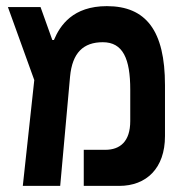

<svg xmlns="http://www.w3.org/2000/svg" viewBox="-20 -609 626 629"><path d="M54.7 0H177.2L209.5 -357.9C216.8 -436 252.9 -470.7 316.9 -470.7C382.8 -470.7 406.7 -416.5 406.7 -315.4V-212.4C406.7 -145.5 373.5 -118.2 324.7 -118.2H254.4V0H370.6C459.5 0 520.5 -57.6 520.5 -163.1V-330.1C520.5 -508.3 458.5 -588.9 330.1 -588.9C218.8 -588.9 176.8 -525.9 156.7 -478H151.4L112.8 -585.9H5.9L92.3 -346.7Z"/></svg>

Font: Cascadia Code PL SemiBold
Style: Regular
Weight: 600
Monospace: yes
Designer: Aaron Bell
Foundry: Saja Typeworks
Version: Version 2404.023